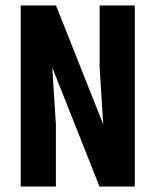

<svg xmlns="http://www.w3.org/2000/svg" viewBox="-20 -721 601 742"><path d="M365 1V0H501V-700H365V-460L379 -240L196 -701V-700H60V0H196V-240L182 -460Z"/></svg>

Font: Pescante Normal
Style: Regular
Weight: 400
Designer: Ariel Martín Pérez
Foundry: Tunera Type Foundry
Version: Version 1.000;FEAKit 1.0